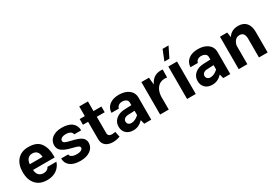

<svg xmlns="http://www.w3.org/2000/svg" viewBox="40 -1758 3892 2729"><g transform="rotate(-30 1985.5 -393.0)"><path d="M536.6 -221.2C537.1 -231.4 537.6 -242.2 537.6 -252.4C537.6 -335.4 518.6 -403.8 480.5 -457.5C442.4 -510.7 377.4 -537.6 285.2 -537.6C208 -537.6 147.5 -513.7 104 -465.3C60.5 -417 38.6 -350.6 38.6 -266.1C38.6 -181.6 60.5 -115.2 104 -66.9C147.5 -18.6 208.5 5.4 287.6 5.4C351.6 5.4 404.3 -9.8 445.8 -40.5C486.8 -70.8 514.2 -109.4 527.8 -156.7H381.3C367.7 -126 337.4 -105.5 293 -105.5C222.7 -105.5 186 -150.4 182.1 -221.2ZM183.1 -314.5C184.6 -348.6 194.3 -376.5 212.9 -397.9C231 -418.9 255.9 -429.7 286.6 -429.7C322.3 -429.7 348.6 -418.9 365.7 -397.5C382.3 -376 391.1 -348.1 392.6 -314.5Z M832 -537.6C701.2 -537.6 616.2 -470.7 616.2 -374C616.2 -333.5 631.8 -300.8 662.6 -276.9C693.4 -252.4 745.6 -231 820.3 -212.9C914.1 -190.4 933.1 -179.2 933.1 -153.8C933.1 -126 896.5 -103 837.4 -103C764.6 -103 728 -127.4 724.6 -162.6H609.4C609.4 -111.3 628.4 -70.8 666.5 -40.5C704.6 -9.8 760.7 5.4 834.5 5.4C972.2 5.4 1061.5 -63.5 1061.5 -160.2C1061.5 -198.7 1046.9 -229.5 1017.1 -251.5C987.3 -273.4 935.5 -293 862.3 -309.1C764.2 -331.5 743.7 -343.8 743.7 -374.5C743.7 -405.3 780.8 -429.7 836.9 -429.7C903.3 -429.7 938 -403.8 941.4 -366.7H1056.2C1056.2 -418.9 1037.1 -460.4 999.5 -491.2C961.9 -522 905.8 -537.6 832 -537.6Z M1464.8 -105.5C1449.2 -102.1 1426.3 -98.6 1408.7 -98.6C1369.6 -98.6 1344.7 -116.2 1344.7 -155.3V-422.4H1474.1V-516.1H1344.7V-674.3H1202.1V-516.1H1117.7V-422.4H1202.1V-139.2C1202.1 -35.6 1278.3 5.4 1368.2 5.4C1407.7 5.4 1448.2 -3.9 1483.4 -15.1Z M1994.6 -361.8C1994.6 -473.1 1900.9 -537.6 1771 -537.6C1704.6 -537.6 1652.3 -522 1613.8 -491.2C1575.2 -460 1554.7 -418.5 1553.2 -366.7H1674.8C1680.7 -403.8 1715.8 -429.7 1763.2 -429.7C1787.1 -429.7 1808.1 -423.8 1826.2 -412.6C1843.8 -401.4 1852.5 -384.3 1852.5 -361.8V-320.3L1741.2 -315.9C1680.2 -313.5 1631.8 -296.9 1596.2 -265.6C1560.1 -234.4 1542 -194.3 1542 -146C1542 -100.1 1556.2 -63.5 1585 -36.1C1613.8 -8.3 1652.3 5.4 1700.7 5.4C1761.2 5.4 1810.5 -15.6 1861.8 -68.4L1879.4 0H1994.6ZM1663.1 -159.7C1663.1 -195.3 1693.4 -221.2 1744.6 -223.6L1852.5 -228V-156.2C1810.1 -118.2 1769 -99.1 1729.5 -99.1C1688.5 -99.1 1663.1 -123 1663.1 -159.7Z M2140.1 0H2281.7V-220.7C2286.1 -277.8 2302.7 -323.7 2332 -358.4C2360.8 -393.1 2401.4 -410.2 2453.1 -410.2C2466.3 -410.2 2478.5 -408.7 2489.7 -406.2L2492.2 -537.1C2483.4 -538.1 2474.1 -538.6 2463.9 -538.6C2414.6 -538.6 2375 -526.9 2345.2 -503.9C2314.9 -481 2291.5 -450.7 2275.4 -414.1L2264.6 -532.7H2140.1Z M2569.3 -621.6H2651.4L2734.9 -791H2637.2ZM2582.5 0H2725.1V-532.7H2582.5Z M3291.5 -361.8C3291.5 -473.1 3197.8 -537.6 3067.9 -537.6C3001.5 -537.6 2949.2 -522 2910.6 -491.2C2872.1 -460 2851.6 -418.5 2850.1 -366.7H2971.7C2977.5 -403.8 3012.7 -429.7 3060.1 -429.7C3084 -429.7 3105 -423.8 3123 -412.6C3140.6 -401.4 3149.4 -384.3 3149.4 -361.8V-320.3L3038.1 -315.9C2977.1 -313.5 2928.7 -296.9 2893.1 -265.6C2856.9 -234.4 2838.9 -194.3 2838.9 -146C2838.9 -100.1 2853 -63.5 2881.8 -36.1C2910.6 -8.3 2949.2 5.4 2997.6 5.4C3058.1 5.4 3107.4 -15.6 3158.7 -68.4L3176.3 0H3291.5ZM2960 -159.7C2960 -195.3 2990.2 -221.2 3041.5 -223.6L3149.4 -228V-156.2C3106.9 -118.2 3065.9 -99.1 3026.4 -99.1C2985.4 -99.1 2960 -123 2960 -159.7Z M3571.8 -307.1C3588.9 -378.4 3625.5 -414.1 3680.7 -414.1C3735.4 -414.1 3762.7 -377.9 3762.7 -305.2V0H3904.8V-335.4C3904.8 -465.8 3842.3 -537.6 3728.5 -537.6C3652.8 -537.6 3597.2 -508.3 3560.5 -449.7L3548.8 -532.7H3430.2V0H3571.8Z"/></g></svg>

Font: Estedad Bold
Style: Regular
Weight: 700
Designer: Amin Abedi
Version: Version 7.3